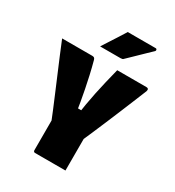

<svg xmlns="http://www.w3.org/2000/svg" viewBox="-218 -1065 1087 1192"><g transform="rotate(30 325.0 -469.0)"><path d="M438 0Q406 0 367 0Q328 0 289.5 0Q251 0 219 0Q216 0 213.5 -1.5Q211 -3 209.5 -5.5Q208 -8 208 -11Q208 -82 208 -155.5Q208 -229 208 -300H438Q438 -268 438 -234.5Q438 -201 438 -167Q438 -133 438 -101Q438 -74 438 -49Q438 -24 438 0ZM10 -700Q62 -700 119.5 -700Q177 -700 227 -700Q233 -700 236.5 -698.5Q240 -697 243 -693.5Q246 -690 248 -683Q261 -635 271.5 -588.5Q282 -542 290.5 -498.5Q299 -455 306 -415Q313 -375 317 -340L287 -373H361L332 -341Q336 -378 343 -419.5Q350 -461 359.5 -506.5Q369 -552 380.5 -600.5Q392 -649 405 -700Q456 -700 512 -700Q568 -700 615 -700Q624 -700 627.5 -694.5Q631 -689 628 -679Q609 -632 589 -583.5Q569 -535 548.5 -485.5Q528 -436 507 -386.5Q486 -337 465 -288Q444 -239 423 -192Q360 -192 320 -192.5Q280 -193 258 -195Q236 -197 227 -199.5Q218 -202 216 -206Q203 -240 184 -285Q165 -330 143.5 -381.5Q122 -433 98.5 -488Q75 -543 52.5 -597Q30 -651 10 -700ZM343 -938Q382 -938 414 -938Q446 -938 477 -938Q508 -938 544 -938Q550 -938 552 -932Q554 -926 550 -921Q530 -902 514 -886.5Q498 -871 482 -855.5Q466 -840 448 -822.5Q430 -805 406 -782Q403 -778 398 -776.5Q393 -775 385 -775Q358 -775 333 -775Q308 -775 285 -775Q262 -775 239 -775Q257 -803 274 -829.5Q291 -856 308.5 -883Q326 -910 343 -938Z"/></g></svg>

Font: Recursive Black
Style: Regular
Weight: 900
Version: Version 1.085